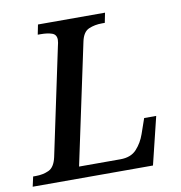

<svg xmlns="http://www.w3.org/2000/svg" viewBox="-101 -788 813 863"><g transform="rotate(-10 305.5 -357.0)"><path d="M-21 0 -11 -45H2Q34 -45 60.5 -57Q87 -69 97 -114L200 -601Q202 -608 203.5 -617Q205 -626 205 -631Q205 -655 184.5 -662Q164 -669 133 -669H120L129 -714H435L426 -669H413Q380 -669 353 -657.5Q326 -646 317 -603L200 -53H389Q437 -53 463 -81.5Q489 -110 502 -148L526 -217H581L528 0Z"/></g></svg>

Font: Noto Serif Medium
Style: Italic
Weight: 500
Italic angle: -12°
Designer: Monotype Design Team
Foundry: Monotype Imaging Inc.
Version: Version 2.014; ttfautohint (v1.8.4.7-5d5b)